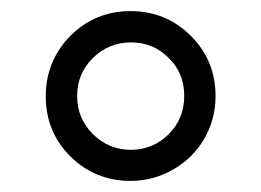

<svg xmlns="http://www.w3.org/2000/svg" viewBox="-20 -744 468 344"><path d="M366.2 -571.8Q366.2 -530.8 346.2 -495.8Q326.2 -460.9 290.5 -440.4Q254.9 -419.9 213.9 -419.9Q150.4 -419.9 106 -463.9Q62 -507.8 62 -571.3Q62 -634.8 106 -679.7Q150.4 -724.1 213.9 -724.1Q277.3 -724.1 321.8 -679.9Q366.2 -635.7 366.2 -571.8ZM282.2 -640.1Q254.9 -668 214.8 -668Q174.8 -668 146.5 -640.1Q118.2 -612.3 118.2 -572Q118.2 -531.7 146.5 -503.7Q174.8 -475.6 214.4 -475.6Q253.9 -475.6 282 -503.4Q310.1 -531.2 310.1 -572.3Q310.1 -613.3 282.2 -640.1Z"/></svg>

Font: Open Sans Hebrew
Style: Regular
Weight: 400
Foundry: Ascender Corporation, Yanek Iontef
Version: Version 2.001;PS 002.001;hotconv 1.0.70;makeotf.lib2.5.58329